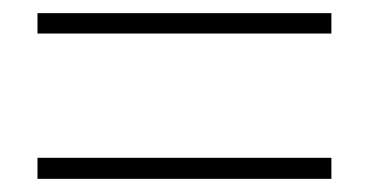

<svg xmlns="http://www.w3.org/2000/svg" viewBox="-20 -509 561 292"><path d="M37 -458H484V-489H37ZM37 -237H484V-269H37Z"/></svg>

Font: Harano Aji Gothic ExtraLight
Style: Regular
Weight: 250
Foundry: Masamichi Hosoda
Version: HaranoAjiGothic-ExtraLight version 20230610;ttx 4.39.4